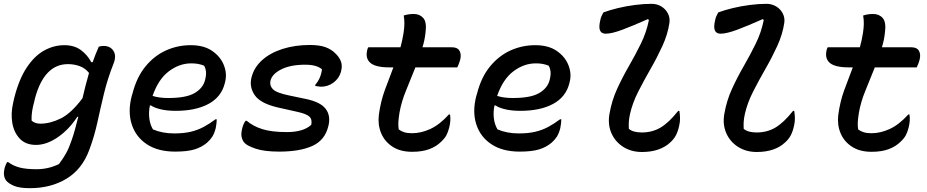

<svg xmlns="http://www.w3.org/2000/svg" viewBox="-20 -781 4840 1003"><path d="M316 -545Q368 -545 402.5 -519.5Q437 -494 457 -456H464Q471 -476 479 -496.5Q487 -517 496 -537Q501 -539 507.5 -540Q514 -541 521 -541Q556 -541 572.5 -515.5Q589 -490 574 -451Q542 -370 523.5 -293.5Q505 -217 489 -143Q473 -69 446 3Q409 103 327.5 152.5Q246 202 136 202Q82 202 53.5 190Q25 178 12 162Q-6 138 4 97Q9 79 17 66H23Q48 85 82 94Q116 103 171 103Q233 103 288 76Q310 47 325 20Q340 -7 353 -45Q364 -76 372.5 -107.5Q381 -139 389 -171H384Q341 -105 282.5 -64.5Q224 -24 168 -24Q114 -24 83 -57Q52 -90 44 -140.5Q36 -191 49 -245L54 -268Q79 -367 119.5 -428Q160 -489 210.5 -517Q261 -545 316 -545ZM145 -151Q162 -135 191 -135Q242 -135 297 -162Q352 -189 411 -268Q418 -299 426.5 -332Q435 -365 445 -400Q426 -424 397.5 -435Q369 -446 335 -446Q211 -446 163 -268L159 -251Q151 -222 147.5 -198Q144 -174 145 -151Z M976 -545Q1045 -545 1088.5 -515Q1132 -485 1149.5 -440.5Q1167 -396 1156 -353L1154 -345Q1136 -274 1069 -238Q1002 -202 898 -202Q853 -202 819.5 -210Q786 -218 769 -230H763Q756 -195 760 -162.5Q764 -130 779 -105Q828 -84 890 -84Q939 -84 975.5 -92.5Q1012 -101 1043 -117.5Q1074 -134 1106 -158H1112Q1112 -145 1110.5 -134Q1109 -123 1107 -112Q1100 -84 1089 -67Q1078 -50 1062 -36Q1034 -12 996 -0.5Q958 11 895 11Q805 11 747 -27.5Q689 -66 668 -132Q647 -198 668 -279L672 -292Q694 -378 740 -434Q786 -490 847 -517.5Q908 -545 976 -545ZM979 -450Q917 -450 862 -408.5Q807 -367 777 -280Q811 -269 859 -269Q952 -269 996 -294.5Q1040 -320 1051 -362Q1058 -389 1056 -407Q1054 -425 1046 -438Q1031 -444 1015.5 -447Q1000 -450 979 -450Z M1599 -546Q1649 -546 1680.5 -534.5Q1712 -523 1734 -500Q1774 -461 1763 -415L1761 -405Q1751 -371 1722 -349.5Q1693 -328 1657 -328Q1650 -328 1642.5 -329.5Q1635 -331 1627 -332V-338Q1656 -371 1662 -419Q1634 -443 1575 -443Q1498 -443 1450 -419Q1402 -395 1393 -360Q1387 -335 1405 -315.5Q1423 -296 1492 -282L1578 -264Q1655 -248 1682 -211.5Q1709 -175 1695 -121Q1677 -48 1611.5 -18.5Q1546 11 1439 11Q1360 11 1315 -4.5Q1270 -20 1257 -35Q1247 -46 1242.5 -64.5Q1238 -83 1246 -113Q1252 -136 1263 -150H1269Q1301 -122 1350 -106.5Q1399 -91 1478 -91Q1565 -91 1606 -129Q1612 -158 1595.5 -172.5Q1579 -187 1532 -197L1434 -219Q1341 -240 1311 -283.5Q1281 -327 1294 -377Q1307 -429 1349.5 -467Q1392 -505 1456.5 -525.5Q1521 -546 1599 -546Z M1904 -534H2072Q2077 -552 2081 -570.5Q2085 -589 2088 -608Q2092 -633 2092.5 -655.5Q2093 -678 2089 -700Q2114 -708 2141 -708Q2173 -708 2191.5 -686.5Q2210 -665 2203 -612Q2201 -592 2197 -572.5Q2193 -553 2187 -534H2341Q2370 -534 2380.5 -515.5Q2391 -497 2384 -469Q2381 -459 2377.5 -449Q2374 -439 2369 -429H2150Q2126 -368 2101.5 -309Q2077 -250 2067 -193Q2062 -162 2061 -142.5Q2060 -123 2063 -105Q2074 -96 2091 -90.5Q2108 -85 2132 -85Q2180 -85 2228.5 -107.5Q2277 -130 2325 -183H2331Q2336 -153 2327 -116Q2321 -92 2312.5 -75.5Q2304 -59 2285 -41Q2260 -16 2223 -2Q2186 12 2133 12Q2071 12 2030 -15Q1989 -42 1971 -85.5Q1953 -129 1959 -180Q1968 -249 1990 -309.5Q2012 -370 2035 -429H2015Q1943 -429 1915.5 -452Q1888 -475 1898 -518Q1899 -526 1904 -534Z M2776 -545Q2845 -545 2888.5 -515Q2932 -485 2949.5 -440.5Q2967 -396 2956 -353L2954 -345Q2936 -274 2869 -238Q2802 -202 2698 -202Q2653 -202 2619.5 -210Q2586 -218 2569 -230H2563Q2556 -195 2560 -162.5Q2564 -130 2579 -105Q2628 -84 2690 -84Q2739 -84 2775.5 -92.5Q2812 -101 2843 -117.5Q2874 -134 2906 -158H2912Q2912 -145 2910.5 -134Q2909 -123 2907 -112Q2900 -84 2889 -67Q2878 -50 2862 -36Q2834 -12 2796 -0.5Q2758 11 2695 11Q2605 11 2547 -27.5Q2489 -66 2468 -132Q2447 -198 2468 -279L2472 -292Q2494 -378 2540 -434Q2586 -490 2647 -517.5Q2708 -545 2776 -545ZM2779 -450Q2717 -450 2662 -408.5Q2607 -367 2577 -280Q2611 -269 2659 -269Q2752 -269 2796 -294.5Q2840 -320 2851 -362Q2858 -389 2856 -407Q2854 -425 2846 -438Q2831 -444 2815.5 -447Q2800 -450 2779 -450Z M3132 -716Q3164 -728 3207 -738.5Q3250 -749 3296.5 -755Q3343 -761 3384 -761Q3412 -761 3434.5 -747.5Q3457 -734 3469 -711Q3481 -688 3477 -661Q3468 -601 3440.5 -541Q3413 -481 3378.5 -421Q3344 -361 3314 -302Q3284 -243 3271 -185Q3266 -162 3265 -144.5Q3264 -127 3265 -108Q3277 -98 3294 -93.5Q3311 -89 3333 -89Q3387 -89 3430.5 -114.5Q3474 -140 3523 -202H3529Q3532 -185 3532.5 -165Q3533 -145 3528 -124Q3521 -92 3509.5 -71.5Q3498 -51 3478 -34Q3454 -12 3417.5 0.5Q3381 13 3333 13Q3278 13 3236 -13.5Q3194 -40 3174 -85.5Q3154 -131 3164 -187Q3176 -256 3204 -317Q3232 -378 3265.5 -436Q3299 -494 3328 -553Q3357 -612 3370 -677L3364 -681Q3288 -647 3232 -626Q3176 -605 3144 -605Q3122 -605 3114.5 -622Q3107 -639 3116 -676Q3118 -687 3122 -696Q3126 -705 3132 -716Z M3732 -716Q3764 -728 3807 -738.5Q3850 -749 3896.5 -755Q3943 -761 3984 -761Q4012 -761 4034.5 -747.5Q4057 -734 4069 -711Q4081 -688 4077 -661Q4068 -601 4040.5 -541Q4013 -481 3978.5 -421Q3944 -361 3914 -302Q3884 -243 3871 -185Q3866 -162 3865 -144.5Q3864 -127 3865 -108Q3877 -98 3894 -93.5Q3911 -89 3933 -89Q3987 -89 4030.5 -114.5Q4074 -140 4123 -202H4129Q4132 -185 4132.5 -165Q4133 -145 4128 -124Q4121 -92 4109.5 -71.5Q4098 -51 4078 -34Q4054 -12 4017.5 0.5Q3981 13 3933 13Q3878 13 3836 -13.5Q3794 -40 3774 -85.5Q3754 -131 3764 -187Q3776 -256 3804 -317Q3832 -378 3865.5 -436Q3899 -494 3928 -553Q3957 -612 3970 -677L3964 -681Q3888 -647 3832 -626Q3776 -605 3744 -605Q3722 -605 3714.5 -622Q3707 -639 3716 -676Q3718 -687 3722 -696Q3726 -705 3732 -716Z M4304 -534H4472Q4477 -552 4481 -570.5Q4485 -589 4488 -608Q4492 -633 4492.5 -655.5Q4493 -678 4489 -700Q4514 -708 4541 -708Q4573 -708 4591.5 -686.5Q4610 -665 4603 -612Q4601 -592 4597 -572.5Q4593 -553 4587 -534H4741Q4770 -534 4780.5 -515.5Q4791 -497 4784 -469Q4781 -459 4777.5 -449Q4774 -439 4769 -429H4550Q4526 -368 4501.5 -309Q4477 -250 4467 -193Q4462 -162 4461 -142.5Q4460 -123 4463 -105Q4474 -96 4491 -90.5Q4508 -85 4532 -85Q4580 -85 4628.5 -107.5Q4677 -130 4725 -183H4731Q4736 -153 4727 -116Q4721 -92 4712.5 -75.5Q4704 -59 4685 -41Q4660 -16 4623 -2Q4586 12 4533 12Q4471 12 4430 -15Q4389 -42 4371 -85.5Q4353 -129 4359 -180Q4368 -249 4390 -309.5Q4412 -370 4435 -429H4415Q4343 -429 4315.5 -452Q4288 -475 4298 -518Q4299 -526 4304 -534Z"/></svg>

Font: Recursive Mn Csl St Med
Style: Italic
Weight: 500
Italic angle: -15°
Monospace: yes
Version: Version 1.079;hotconv 1.0.112;makeotfexe 2.5.65598; ttfautoh